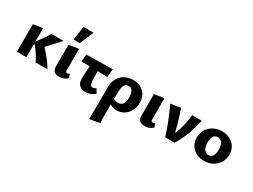

<svg xmlns="http://www.w3.org/2000/svg" viewBox="-66 -1459 3282 2495"><g transform="rotate(30 1574.5 -211.0)"><path d="M337 0Q312 -52 280.5 -100.5Q249 -149 211 -195H191V-221L332 -424H511L293 -186V-275Q356 -214 412 -145Q468 -76 516 0ZM56 0V-412L198 -436V0Z M687 8Q637 8 614 -17.5Q591 -43 591 -90V-412L737 -436V-114Q737 -99 742.5 -91Q748 -83 760 -83Q769 -83 777.5 -86.5Q786 -90 794 -95L814 -41Q797 -20 764.5 -6Q732 8 687 8ZM614 -505 645 -711H795L708 -505Z M844 -309 856 -419 1249 -425 1237 -303ZM960 -137 975 -412H1088L1094 -167Q1095 -157 1097 -138Q1099 -119 1109 -103.5Q1119 -88 1141 -88Q1153 -88 1166.5 -92.5Q1180 -97 1188 -107L1226 -47Q1206 -24 1169.5 -7.5Q1133 9 1084 9Q1042 9 1016.5 -5.5Q991 -20 978 -42.5Q965 -65 962 -90Q959 -115 960 -137Z M1306 289Q1307 226 1307.5 163Q1308 100 1308.5 38.5Q1309 -23 1309 -80Q1309 -137 1309 -187Q1309 -267 1340.5 -323Q1372 -379 1427 -408.5Q1482 -438 1552 -438Q1619 -438 1668 -411Q1717 -384 1744 -335.5Q1771 -287 1771 -221Q1771 -153 1742.5 -100Q1714 -47 1665 -16.5Q1616 14 1556 14Q1509 14 1471.5 -6Q1434 -26 1420 -61L1445 -109Q1459 -95 1481 -88Q1503 -81 1524 -81Q1556 -81 1576.5 -96Q1597 -111 1607 -140Q1617 -169 1617 -213Q1617 -279 1595.5 -309.5Q1574 -340 1537 -340Q1511 -340 1493.5 -326Q1476 -312 1467 -283.5Q1458 -255 1457 -212Q1456 -133 1455.5 -73.5Q1455 -14 1455 31.5Q1455 77 1455 114.5Q1455 152 1456 187.5Q1457 223 1459 263Z M1969 8Q1919 8 1896 -17.5Q1873 -43 1873 -90V-412L2019 -436V-114Q2019 -99 2024.5 -91Q2030 -83 2042 -83Q2051 -83 2059.5 -86.5Q2068 -90 2076 -95L2096 -41Q2079 -20 2046.5 -6Q2014 8 1969 8Z M2281 0Q2249 -104 2208 -206Q2167 -308 2119 -412L2268 -435Q2304 -337 2331.5 -236Q2359 -135 2380 -37H2328Q2380 -134 2406.5 -231Q2433 -328 2440 -424H2584Q2564 -318 2524.5 -212Q2485 -106 2422 0Z M2867 14Q2800 14 2748 -14Q2696 -42 2666.5 -91.5Q2637 -141 2637 -204Q2637 -273 2670 -325.5Q2703 -378 2759.5 -408Q2816 -438 2888 -438Q2954 -438 3005.5 -410.5Q3057 -383 3087 -334Q3117 -285 3117 -221Q3117 -154 3084.5 -100.5Q3052 -47 2996 -16.5Q2940 14 2867 14ZM2884 -80Q2913 -80 2931 -97Q2949 -114 2957 -143Q2965 -172 2965 -208Q2965 -254 2953 -284Q2941 -314 2920.5 -328.5Q2900 -343 2873 -343Q2844 -343 2825.5 -327Q2807 -311 2799 -283Q2791 -255 2791 -216Q2791 -170 2803 -140Q2815 -110 2836 -95Q2857 -80 2884 -80Z"/></g></svg>

Font: Ysabeau Office ExtraBold
Style: Regular
Weight: 800
Designer: Christian Thalmann (Catharsis Fonts)
Version: Version 2.001;gftools[0.9.30]; featfreeze: tnum,lnum,ss02